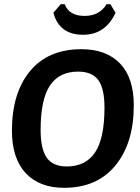

<svg xmlns="http://www.w3.org/2000/svg" viewBox="-20 -887 671 917"><path d="M507 -867 532 -826Q483 -721 377 -721Q263 -721 235 -826L270 -867H289Q310 -811 384 -811Q455 -811 489 -867ZM369 -652Q488 -652 553.5 -583.5Q619 -515 619 -384Q619 -204 531.5 -97Q444 10 286 10Q168 10 102.5 -60.5Q37 -131 37 -263Q37 -443 123.5 -547.5Q210 -652 369 -652ZM353 -545Q263 -545 218.5 -478.5Q174 -412 174 -266Q174 -175 203.5 -133.5Q233 -92 299 -92Q389 -92 434 -159Q479 -226 479 -373Q479 -464 449.5 -504.5Q420 -545 353 -545Z"/></svg>

Font: Alegreya Sans
Style: Bold Italic
Weight: 700
Italic angle: -7°
Designer: Juan Pablo del Peral
Foundry: Huerta Tipografica
Version: Version 2.007